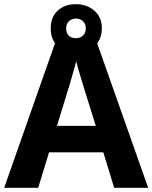

<svg xmlns="http://www.w3.org/2000/svg" viewBox="-20 -900 730 920"><path d="M527 0 475 -170H215L163 0H0L252 -717H437L690 0ZM439 -297 387 -463Q382 -480 374 -506Q366 -532 358 -559Q350 -586 345 -606Q340 -586 331.5 -556.5Q323 -527 315.5 -500.5Q308 -474 304 -463L253 -297ZM344 -648Q290 -648 256.5 -679Q223 -710 223 -764Q223 -818 256.5 -849Q290 -880 344 -880Q396 -880 432 -849Q468 -818 468 -765Q468 -710 432.5 -679Q397 -648 344 -648ZM344 -717Q364 -717 377.5 -729.5Q391 -742 391 -764Q391 -786 377.5 -798.5Q364 -811 344 -811Q324 -811 310.5 -798.5Q297 -786 297 -764Q297 -742 309 -729.5Q321 -717 344 -717Z"/></svg>

Font: Noto IKEA Latin
Style: Bold
Weight: 700
Designer: Monotype Design Team
Foundry: Monotype Imaging Inc.
Version: Version 1.0